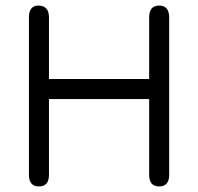

<svg xmlns="http://www.w3.org/2000/svg" viewBox="-20 -663 712 690"><path d="M156 -307V-35Q156 7 120 7Q84 7 84 -35V-600Q84 -643 118 -643Q156 -643 156 -600V-379H516V-600Q516 -643 552 -643Q588 -643 588 -600V-35Q588 7 552 7Q516 7 516 -35V-307Z"/></svg>

Font: Jura SemiBold
Style: Regular
Weight: 600
Designer: Daniel Johnson, Alexei Vanyashin
Foundry: Daniel Johnson
Version: Version 5.103